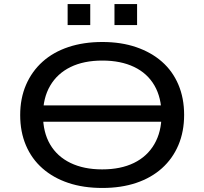

<svg xmlns="http://www.w3.org/2000/svg" viewBox="-20 -922 1012 951"><path d="M144 -319V-400H837V-319ZM487 9Q393 9 318.5 -16Q244 -41 190.5 -88Q137 -135 108.5 -202Q80 -269 80 -352Q80 -435 109 -502Q138 -569 191 -616.5Q244 -664 319 -689Q394 -714 487 -714Q580 -714 654.5 -688.5Q729 -663 782 -616.5Q835 -570 863.5 -503Q892 -436 892 -353Q892 -270 863.5 -203Q835 -136 782 -88.5Q729 -41 654.5 -16Q580 9 487 9ZM486 -83Q578 -83 643.5 -115Q709 -147 744.5 -208Q780 -269 780 -353Q780 -438 745 -498.5Q710 -559 644 -590.5Q578 -622 487 -622Q395 -622 329.5 -590Q264 -558 228.5 -497.5Q193 -437 193 -352Q193 -267 228 -207Q263 -147 329 -115Q395 -83 486 -83ZM547 -798V-902H659V-798ZM315 -798V-902H427V-798Z"/></svg>

Font: Nunito Sans 10pt Expanded Medium
Style: Regular
Weight: 500
Width: 7
Designer: Vernon Adams
Foundry: Vernon Adams
Version: Version 3.101;gftools[0.9.27]